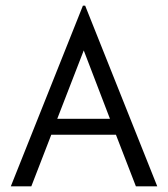

<svg xmlns="http://www.w3.org/2000/svg" viewBox="-20 -654 590 674"><path d="M457 0 387 -181H160L90 0H18L271 -634H279L532 0ZM274 -477 181 -237H366Z"/></svg>

Font: Inconsolata SemiExpanded
Style: Regular
Weight: 400
Width: 6
Monospace: yes
Designer: Raph Levien, Cyreal, Brenton Simpson
Foundry: Raph Levien, Cyreal, Google
Version: Version 3.000; ttfautohint (v1.8.2.53-6de2)